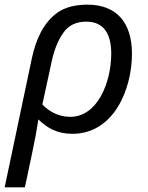

<svg xmlns="http://www.w3.org/2000/svg" viewBox="-42 -565 635 825"><path d="M65 240 95 98C107 42 115 0 123 -52C160 -15 204 10 269 10C448 10 525 -183 525 -334C525 -470 457 -545 334 -545C282 -545 240 -534 208 -513C144 -469 112 -394 95 -315L-22 240ZM260 -63C207 -63 167 -88 140 -116L179 -296C190 -349 207 -392 230 -424C252 -456 285 -472 329 -472C404 -472 436 -419 436 -335C436 -211 377 -63 260 -63Z"/></svg>

Font: BC Sans
Style: Italic
Weight: 400
Italic angle: -12°
Designer: Monotype Design Team
Designer: Province of B.C.
Foundry: Monotype Imaging Inc.
Version: Version 2.000;GOOG;noto-source:20170915:90ef993387c0